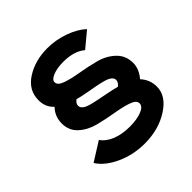

<svg xmlns="http://www.w3.org/2000/svg" viewBox="-198 -914 1066 1066"><g transform="rotate(-45 335.0 -381.0)"><path d="M573.8 -273.8Q611.2 -233.8 611.2 -178.8Q611.2 -106.2 530.6 -54.4Q450 -2.5 340 -2.5Q251.2 -2.5 174.4 -37.5Q97.5 -72.5 62.5 -127.5L173.8 -197.5Q193.8 -166.2 239.4 -146.9Q285 -127.5 347.5 -127.5Q402.5 -127.5 440 -141.9Q477.5 -156.2 477.5 -181.2Q477.5 -205 438.1 -218.8Q398.8 -232.5 341.9 -241.9Q285 -251.2 228.1 -265.6Q171.2 -280 131.9 -315.6Q92.5 -351.2 92.5 -407.5Q92.5 -462.5 130 -501.2Q92.5 -535 92.5 -590Q92.5 -668.8 163.8 -714.4Q235 -760 331.2 -760Q397.5 -760 460.6 -737.5Q523.8 -715 562.5 -678.8L472.5 -603.8Q425 -643.8 340 -643.8Q292.5 -643.8 259.4 -630.6Q226.2 -617.5 226.2 -597.5Q226.2 -573.8 265.6 -560Q305 -546.2 361.9 -536.9Q418.8 -527.5 475.6 -512.5Q532.5 -497.5 571.9 -460Q611.2 -422.5 611.2 -365Q611.2 -317.5 573.8 -273.8ZM226.2 -412.5Q226.2 -398.8 239.4 -388.1Q252.5 -377.5 277.5 -370.6Q302.5 -363.8 328.8 -358.8Q355 -353.8 392.5 -346.2Q430 -338.8 457.5 -331.2Q477.5 -347.5 477.5 -365Q477.5 -378.8 464.4 -389.4Q451.2 -400 426.2 -406.9Q401.2 -413.8 375 -418.8Q348.8 -423.8 310.6 -430.6Q272.5 -437.5 246.2 -445Q226.2 -431.2 226.2 -412.5Z"/></g></svg>

Font: Now Alt Black
Style: Regular
Weight: 900
Designer: Alfredo Marco Pradil
Foundry: Alfredo Marco Pradil
Version: Version 1.002;PS 001.002;hotconv 1.0.88;makeotf.lib2.5.64775